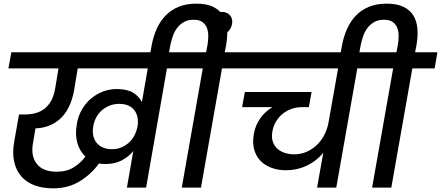

<svg xmlns="http://www.w3.org/2000/svg" viewBox="-20 -1026 2412 1050"><path d="M709 -200Q684 -169 646 -149Q608 -129 556 -129Q537 -129 521 -132Q481 -75 417.5 -35.5Q354 4 271 4Q212 4 167.5 -13Q123 -30 95 -63Q67 -96 57 -144Q47 -192 58 -253L84 -400H116Q146 -400 173 -407Q200 -414 222 -430.5Q244 -447 259.5 -474.5Q275 -502 282 -544L300 -652H26L42 -740H1030L1014 -652H893L779 0H674ZM591 -210Q622 -210 646.5 -221Q671 -232 689 -250Q707 -268 717.5 -290Q728 -312 732 -334Q736 -356 733 -378Q730 -400 718.5 -418Q707 -436 685.5 -447Q664 -458 632 -458Q581 -458 541 -426Q501 -394 490 -336Q485 -306 490.5 -282.5Q496 -259 510 -243Q524 -227 545 -218.5Q566 -210 591 -210ZM290 -87Q346 -87 385 -112Q424 -137 447 -170Q416 -199 403 -244Q390 -289 400 -346Q407 -391 428 -427Q449 -463 479 -488Q509 -513 546 -526.5Q583 -540 624 -539Q678 -538 709.5 -518Q741 -498 756 -468L788 -652H405L385 -531Q375 -477 355 -438Q335 -399 307 -374.5Q279 -350 245 -337.5Q211 -325 174 -324L160 -241Q148 -172 181.5 -129.5Q215 -87 290 -87Z M809 -776Q818 -825 836.5 -867Q855 -909 884.5 -940Q914 -971 956 -988.5Q998 -1006 1054 -1006Q1111 -1006 1147 -988Q1183 -970 1201 -939Q1219 -908 1222 -866Q1225 -824 1216 -776L1209 -740H1331L1316 -652H1194L1079 0H974L1089 -652H967L982 -740H1107L1115 -781Q1119 -805 1119 -829.5Q1119 -854 1111.5 -873.5Q1104 -893 1087 -905.5Q1070 -918 1039 -918Q1007 -918 985.5 -905.5Q964 -893 949 -873.5Q934 -854 925.5 -829.5Q917 -805 912 -781L900 -716H798Z M1171 -829Q1143 -829 1127 -848Q1111 -867 1116 -895Q1121 -923 1143 -942Q1165 -961 1193 -961Q1222 -961 1238 -942Q1254 -923 1249 -895Q1244 -867 1221.5 -848Q1199 -829 1171 -829Z M1283 -740H2071L2055 -652H1934L1819 0H1714L1748 -191Q1712 -146 1658.5 -120.5Q1605 -95 1543 -95Q1500 -95 1464 -108.5Q1428 -122 1404 -147Q1380 -172 1370 -208.5Q1360 -245 1368 -292Q1376 -340 1402.5 -378Q1429 -416 1470 -440H1304L1319 -523H1684L1669 -440H1632Q1600 -440 1573 -430Q1546 -420 1525 -403Q1504 -386 1489.5 -361.5Q1475 -337 1470 -309Q1464 -278 1471 -254.5Q1478 -231 1494.5 -215Q1511 -199 1535.5 -190.5Q1560 -182 1589 -182Q1625 -182 1656 -195.5Q1687 -209 1711.5 -232Q1736 -255 1752.5 -286Q1769 -317 1776 -353L1829 -652H1268Z M1850 -776Q1859 -825 1877.5 -867Q1896 -909 1925.5 -940Q1955 -971 1997 -988.5Q2039 -1006 2095 -1006Q2152 -1006 2188 -988Q2224 -970 2242 -939Q2260 -908 2263 -866Q2266 -824 2257 -776L2250 -740H2372L2357 -652H2235L2120 0H2015L2130 -652H2008L2023 -740H2148L2156 -781Q2160 -805 2160 -829.5Q2160 -854 2152.5 -873.5Q2145 -893 2128 -905.5Q2111 -918 2080 -918Q2048 -918 2026.5 -905.5Q2005 -893 1990 -873.5Q1975 -854 1966.5 -829.5Q1958 -805 1953 -781L1941 -716H1839Z"/></svg>

Font: SVN-Poppins Medium
Style: Italic
Weight: 500
Italic angle: -10°
Designer: Ninad Kale (Devanagari), Jonny Pinhorn (Latin)
Foundry: Indian Type Foundry
Version: Version 3.002 2017; ttfautohint (v1.8.3)